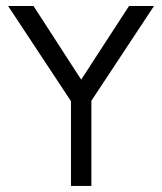

<svg xmlns="http://www.w3.org/2000/svg" viewBox="-20 -615 536 635"><path d="M214.8 0V-280.3L6.8 -595.2H90.8L248.5 -351.6L406.7 -595.2H489.3L282.2 -281.7V0Z"/></svg>

Font: Now
Style: Regular
Weight: 400
Designer: Alfredo Marco Pradil
Foundry: Alfredo Marco Pradil
Version: Version 1.200;hotconv 1.0.109;makeotfexe 2.5.65596